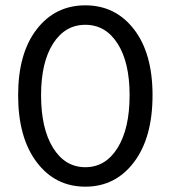

<svg xmlns="http://www.w3.org/2000/svg" viewBox="-20 -688 640 720"><path d="M48 -331Q48 -488 117.5 -578Q187 -668 300 -668Q413 -668 482.5 -578Q552 -488 552 -331Q552 -172 482.5 -80Q413 12 300 12Q187 12 117.5 -80Q48 -172 48 -331ZM466 -331Q466 -454 421 -524.5Q376 -595 300 -595Q224 -595 179 -524.5Q134 -454 134 -331Q134 -206 179 -133.5Q224 -61 300 -61Q376 -61 421 -133.5Q466 -206 466 -331Z"/></svg>

Font: TypoPRO Source Code Pro
Style: Regular
Weight: 400
Monospace: yes
Designer: Paul D. Hunt, Teo Tuominen
Foundry: Adobe Systems Incorporated
Version: Version 2.010;PS 1.0;hotconv 1.0.84;makeotf.lib2.5.63406